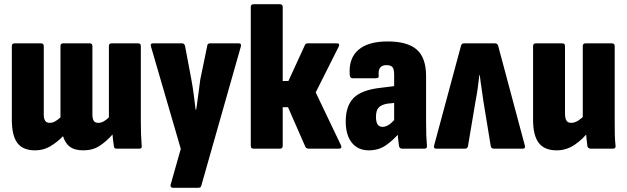

<svg xmlns="http://www.w3.org/2000/svg" viewBox="-20 -703 2963 908"><path d="M146 8Q88 8 62 -27Q36 -62 36 -136V-485Q36 -498 49 -498H174Q187 -498 187 -485V-162Q187 -142 193.5 -132Q200 -122 215 -122Q228 -122 240.5 -129Q253 -136 266 -148V-485Q266 -498 278 -498H405Q417 -498 417 -485V-162Q417 -142 423 -132Q429 -122 445 -122Q458 -122 470.5 -129Q483 -136 495 -148V-485Q495 -498 508 -498H634Q646 -498 646 -485V-130Q646 -98 647 -68.5Q648 -39 650 -14Q653 0 639 0H531Q520 0 519 -10Q517 -22 515 -37Q513 -52 512 -67Q484 -35 451.5 -13.5Q419 8 374 8Q334 8 311.5 -8Q289 -24 278 -59Q251 -31 218.5 -11.5Q186 8 146 8Z M797 185Q791 185 788 180.5Q785 176 787 170L835 1L694 -483Q689 -498 704 -498H841Q852 -498 855 -486L885 -327Q891 -295 896 -257.5Q901 -220 905 -185H908Q913 -220 918 -257.5Q923 -295 927 -326L960 -486Q961 -498 973 -498H1109Q1123 -498 1119 -483L932 175Q930 185 918 185Z M1592 -17Q1596 -9 1593.5 -4.5Q1591 0 1584 0H1439Q1429 0 1424 -9L1342 -196H1317V-13Q1317 0 1304 0H1179Q1166 0 1166 -13V-670Q1166 -683 1179 -683H1304Q1317 -683 1317 -670V-320H1344L1422 -490Q1426 -498 1435 -498H1574Q1582 -498 1583.5 -493.5Q1585 -489 1582 -483L1473 -266Z M1881 0Q1870 0 1867 -12Q1865 -25 1862.5 -48.5Q1860 -72 1858 -93L1844 -122V-349Q1844 -376 1836 -385.5Q1828 -395 1807 -395Q1766 -395 1771 -346Q1773 -333 1758 -333H1647Q1636 -333 1634 -348Q1628 -426 1674 -466.5Q1720 -507 1813 -507Q1908 -507 1951.5 -468Q1995 -429 1995 -344V-130Q1995 -89 1996 -62.5Q1997 -36 1999 -14Q2001 0 1987 0ZM1724 8Q1673 8 1644 -28Q1615 -64 1615 -129Q1615 -202 1652.5 -240Q1690 -278 1782 -288L1855 -297L1854 -217L1813 -213Q1783 -208 1770.5 -194Q1758 -180 1758 -151Q1758 -127 1765.5 -115Q1773 -103 1789 -103Q1806 -103 1823.5 -116Q1841 -129 1862 -158L1874 -80Q1837 -37 1803 -14.5Q1769 8 1724 8Z M2043 0Q2029 0 2033 -15L2160 -486Q2163 -498 2174 -498H2321Q2333 -498 2336 -486L2462 -15Q2466 0 2453 0H2315Q2304 0 2301 -11L2266 -225Q2262 -257 2257.5 -284.5Q2253 -312 2249 -348H2247Q2243 -312 2239 -284Q2235 -256 2229 -225L2193 -11Q2190 0 2179 0Z M2613 8Q2555 8 2528 -27Q2501 -62 2501 -137V-485Q2501 -498 2514 -498H2639Q2652 -498 2652 -485V-168Q2652 -143 2659 -132.5Q2666 -122 2681 -122Q2698 -122 2715 -133Q2732 -144 2748 -161L2766 -84Q2738 -46 2698.5 -19Q2659 8 2613 8ZM2773 0Q2762 0 2758 -11Q2756 -27 2753.5 -50Q2751 -73 2751 -92L2736 -137V-485Q2736 -498 2749 -498H2874Q2887 -498 2887 -485V-130Q2887 -98 2887.5 -68.5Q2888 -39 2891 -14Q2893 0 2879 0Z"/></svg>

Font: Sofia Sans Condensed Black
Style: Regular
Weight: 900
Designer: Botio Nikoltchev, Ani Petrova
Foundry: lettersoup
Version: Version 4.101